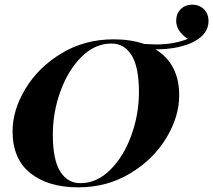

<svg xmlns="http://www.w3.org/2000/svg" viewBox="-20 -791 916 825"><path d="M876 -700Q876 -673 860 -650.5Q844 -628 813 -612Q785 -597 743 -588Q701 -579 648 -579Q750 -517 750 -381Q750 -290 694.5 -198Q639 -106 539.5 -46Q440 14 316 14Q187 14 110.5 -47Q34 -108 34 -227Q34 -318 89.5 -410Q145 -502 244.5 -562Q344 -622 468 -622Q542 -622 600 -602Q636 -600 650 -600Q728 -600 787 -624Q737 -657 737 -702Q737 -732 756.5 -751.5Q776 -771 806 -771Q836 -771 856 -751.5Q876 -732 876 -700ZM577 -395Q577 -503 545.5 -553.5Q514 -604 459 -604Q388 -604 330.5 -547Q273 -490 240 -399.5Q207 -309 207 -213Q207 -105 238.5 -54.5Q270 -4 325 -4Q396 -4 453.5 -61Q511 -118 544 -208.5Q577 -299 577 -395Z"/></svg>

Font: Playfair Display SC
Style: Bold Italic
Weight: 700
Italic angle: -14°
Designer: Claus Eggers Sørensen
Foundry: Claus Eggers Sørensen
Version: Version 1.200; ttfautohint (v1.6)